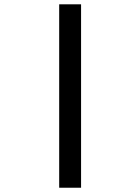

<svg xmlns="http://www.w3.org/2000/svg" viewBox="-20 -775 654 895"><path d="M357.9 -754.9V100.1H255.9V-754.9Z"/></svg>

Font: IntelOne Mono Medium
Style: Regular
Weight: 500
Designer: Fred Shallcrass
Foundry: Frere-Jones Type LLC
Version: Version 1.200;hotconv 1.1.0;makeotfexe 2.6.0;FJTRelease1.2